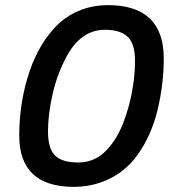

<svg xmlns="http://www.w3.org/2000/svg" viewBox="-20 -717 661 748"><path d="M285 -84Q346 -84 389.5 -126.5Q433 -169 459.5 -236.5Q486 -304 498 -381Q506 -433 506 -480Q506 -546 477.5 -573.5Q449 -601 389 -601Q295 -601 239 -496Q202 -427 184.5 -348.5Q167 -270 167 -206Q167 -138 194.5 -111Q222 -84 285 -84ZM268 11Q55 11 55 -189Q55 -319 94.5 -437Q134 -555 212 -628Q292 -697 400 -697Q618 -697 618 -489Q618 -390 594 -289.5Q570 -189 515 -112.5Q460 -36 369 -5Q321 11 268 11Z"/></svg>

Font: Storia Sans SemiBold
Style: Italic
Weight: 600
Italic angle: -13°
Designer: Campivisivi
Foundry: Accademia di Belle Arti di Urbino and students of MA course of Visual design
Version: Version 60.001;May 25, 2020;FontCreator 12.0.0.2522 64-bit